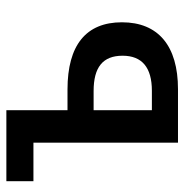

<svg xmlns="http://www.w3.org/2000/svg" viewBox="-8 -571 579 603"><g transform="rotate(-90 281.5 -269.5)"><path d="M135 0H303C439 0 513 -62 513 -176C513 -289 441 -347 302 -347H237V-539H14V-454H135ZM237 -82V-265H297C372 -265 408 -236 408 -174C408 -113 371 -82 298 -82Z"/></g></svg>

Font: Noto Sans Mono SemiCondensed Medium
Style: Regular
Weight: 500
Width: 4
Designer: Monotype Design Team
Foundry: Monotype Imaging Inc.
Version: Version 2.014